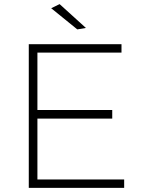

<svg xmlns="http://www.w3.org/2000/svg" viewBox="-20 -914 687 934"><path d="M120 -699H571V-658H162V-379H526V-337H162V-41H584V0H120ZM270 -894 398 -778 356 -771 229 -874Z"/></svg>

Font: Montserrat arm2 ExtraLight
Style: Regular
Weight: 275
Designer: Julieta Ulanovsky
Foundry: Julieta Ulanovsky
Version: Version 6.000